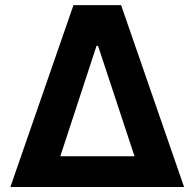

<svg xmlns="http://www.w3.org/2000/svg" viewBox="-20 -748 778 768"><path d="M21.5 0 273.9 -727.5H464.4L716.3 0ZM221.2 -123H518.1L372.1 -564.9H366.2Z"/></svg>

Font: Inter 16pt
Style: Bold
Weight: 700
Version: Version 4.001;git-66647c0bb